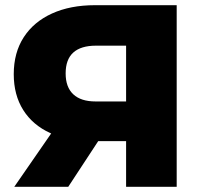

<svg xmlns="http://www.w3.org/2000/svg" viewBox="-20 -720 776 740"><path d="M466 0V-217L513 -176H336Q242 -176 174 -207Q106 -238 69.5 -296Q33 -354 33 -434Q33 -517 71.5 -576.5Q110 -636 180.5 -668Q251 -700 346 -700H661V0ZM35 0 210 -253H409L243 0ZM466 -280V-593L513 -544H350Q292 -544 262.5 -517.5Q233 -491 233 -437Q233 -384 262.5 -356.5Q292 -329 348 -329H513Z"/></svg>

Font: MOST Montserrat ExtraBold
Style: Regular
Weight: 800
Designer: Julieta Ulanovsky
Foundry: Julieta Ulanovsky
Version: Version 8.000;March 11, 2024;FontCreator 15.0.0.2926 64-bit